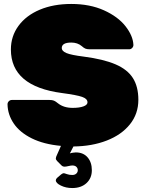

<svg xmlns="http://www.w3.org/2000/svg" viewBox="-20 -730 737 970"><path d="M633 -481H433Q419 -481 411 -484.5Q403 -488 393 -497Q372 -515 340 -515Q292 -515 292 -487Q292 -472 315.5 -462Q339 -452 403 -444Q503 -431 563.5 -405Q624 -379 651.5 -335.5Q679 -292 679 -226Q679 -155 636.5 -102Q594 -49 519.5 -20Q445 9 351 10L333 45Q338 43 348 41.5Q358 40 363 40Q401 40 422.5 65Q444 90 444 130Q444 170 417 195Q390 220 345 220Q313 220 287.5 207.5Q262 195 262 181Q262 175 268 169L289 151Q297 145 302 145Q305 145 317.5 149.5Q330 154 345 154Q358 154 365.5 147Q373 140 373 130Q373 120 366 113Q359 106 345 106Q339 106 326 109Q313 112 307 112Q297 112 291 106L270 85Q262 77 262 71Q262 64 268 52L288 7Q201 -1 140.5 -31Q80 -61 49.5 -106Q19 -151 18 -203Q18 -212 24.5 -218.5Q31 -225 40 -225H230Q244 -225 252.5 -221.5Q261 -218 273 -208Q302 -185 347 -185Q381 -185 401.5 -192.5Q422 -200 422 -213Q422 -231 395 -240.5Q368 -250 293 -260Q35 -294 35 -480Q35 -547 73.5 -599.5Q112 -652 181 -681Q250 -710 340 -710Q434 -710 505 -678Q576 -646 614 -597.5Q652 -549 654 -503Q654 -494 647.5 -487.5Q641 -481 633 -481Z"/></svg>

Font: Rubik
Style: Regular
Weight: 900
Designer: Hubert & Fischer
Foundry: Hubert & Fischer
Version: Version 1.100